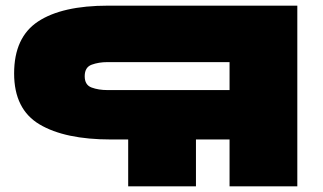

<svg xmlns="http://www.w3.org/2000/svg" viewBox="-20 -660 1143 680"><path d="M1033 -640V0H793V-166H674V0H434V-166H373Q210 -166 120 -219.5Q30 -273 30 -400Q30 -528 115 -584Q200 -640 363 -640ZM360 -341H793V-440H360Q330 -440 305 -431Q280 -422 280 -390Q280 -359 304.5 -350Q329 -341 360 -341Z"/></svg>

Font: Syne ExtraBold
Style: Regular
Weight: 800
Designer: Lucas Descroix
Foundry: Bonjour Monde
Version: Version 2.200; ttfautohint (v1.8.4)